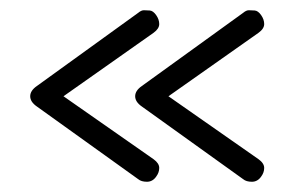

<svg xmlns="http://www.w3.org/2000/svg" viewBox="-20 -380 583 375"><path d="M52 -212 250 -355Q256 -360 261 -360Q266 -360 272.5 -359.5Q279 -359 285 -350.5Q291 -342 291 -333Q291 -324 280 -316L104 -192L280 -69Q291 -61 291 -52Q291 -43 285 -35Q278 -25 267 -25Q256 -25 250 -30L52 -172Q39 -181 39 -192Q39 -203 52 -212ZM257 -212 455 -355Q461 -360 466 -360Q471 -360 477.5 -359.5Q484 -359 490 -350.5Q496 -342 496 -333Q496 -324 485 -316L309 -192L485 -69Q496 -61 496 -52Q496 -43 490 -35Q483 -25 472 -25Q461 -25 455 -30L257 -172Q244 -181 244 -192Q244 -203 257 -212Z"/></svg>

Font: Flamenco
Style: Regular
Weight: 400
Designer: Luciano Vergara
Foundry: Luciano Vergara
Version: Version 1.002